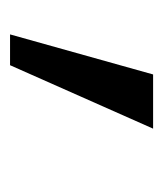

<svg xmlns="http://www.w3.org/2000/svg" viewBox="9 -165 326 384"><g transform="rotate(90 172.0 27.0)"><path d="M48.8 169.9 128.9 -116.2H237.3L110.4 169.9Z"/></g></svg>

Font: Batunionen A1
Style: Regular
Weight: 400
Designer: HanYang I&C Co.,Ltd.
Foundry: HanYang I&C Co.,Ltd.
Version: Version 2.50; ttfautohint (v1.6)